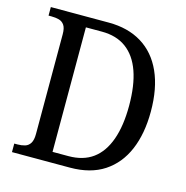

<svg xmlns="http://www.w3.org/2000/svg" viewBox="-105 -814 886 913"><g transform="rotate(15 337.5 -357.0)"><path d="M34 0V-42H50Q70 -42 86.5 -47Q103 -52 112.5 -67.5Q122 -83 122 -113V-604Q122 -634 112 -648.5Q102 -663 85.5 -667.5Q69 -672 48 -672H34V-714H319Q414 -714 482 -672.5Q550 -631 586 -551Q622 -471 622 -357Q622 -248 588 -168Q554 -88 487 -44Q420 0 319 0ZM298 -51Q371 -51 418.5 -86Q466 -121 490.5 -189.5Q515 -258 515 -357Q515 -457 491 -525Q467 -593 419 -628.5Q371 -664 299 -664H220V-51Z"/></g></svg>

Font: Noto Serif SemiCondensed
Style: Regular
Weight: 400
Width: 4
Designer: Monotype Design Team
Foundry: Monotype Imaging Inc.
Version: Version 2.013